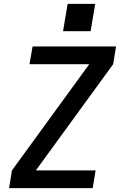

<svg xmlns="http://www.w3.org/2000/svg" viewBox="-20 -976 640 996"><path d="M27 0 42 -92 443 -643H133L149 -735H582L567 -643L166 -92H476L461 0ZM307 -814 331 -956H474L450 -814Z"/></svg>

Font: Iosevka SS04 SmBd Ex Obl
Style: Regular
Weight: 600
Width: 7
Italic angle: -9°
Monospace: yes
Designer: Belleve Invis
Foundry: Belleve Invis
Version: Version 19.0.0; ttfautohint (v1.8.4)